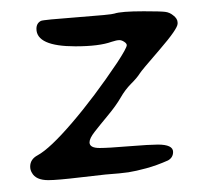

<svg xmlns="http://www.w3.org/2000/svg" viewBox="-20 -459 358 332"><path d="M152.3 -203.1Q134.8 -203.1 134.8 -212.9Q134.8 -219.7 143.6 -231Q152.3 -242.2 166.5 -259.3Q180.7 -276.4 188.5 -290Q196.3 -303.7 206.5 -314Q216.8 -324.2 221.7 -332Q224.6 -336.9 255.9 -373Q287.1 -409.2 287.1 -418Q287.1 -418.9 287.1 -419.9Q287.1 -426.8 279.3 -432.6Q273.4 -437.5 265.6 -438.5Q257.8 -439.5 228.5 -439.5Q189.5 -439.5 177.7 -435.5Q172.9 -433.6 113.8 -429.2Q54.7 -424.8 50.8 -422.9Q43 -418.9 43 -409.2Q43 -378.9 110.4 -378.9Q151.4 -378.9 172.9 -386.7Q181.6 -389.6 186.5 -389.6Q190.4 -389.6 194.8 -386.7Q199.2 -383.8 199.2 -380.9Q199.2 -376 182.6 -350.6Q142.6 -291 104.5 -246.6Q66.4 -202.1 44.9 -190.4Q32.2 -183.6 32.2 -170.9Q32.2 -165 35.2 -160.2Q42 -147.5 63.5 -147.5Q79.1 -147.5 119.1 -152.3Q135.7 -154.3 162.1 -157.2Q189.5 -159.2 202.1 -161.1Q214.8 -163.1 232.9 -168Q251 -172.9 270.5 -181.6Q279.3 -186.5 279.3 -196.3Q279.3 -209 252.9 -209Q239.3 -209 203.1 -206.1Q167 -203.1 152.3 -203.1Z"/></svg>

Font: 辰宇落雁體 Thin Monospaced
Style: Regular
Weight: 100
Designer: Written by Liu, Wei-Chen; Created by Wang, Li-Yu.
Version: Version 1.000